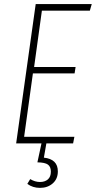

<svg xmlns="http://www.w3.org/2000/svg" viewBox="-20 -702 469 940"><path d="M419.9 -649.9H185.1L147 -374H350.1L345.2 -342.8H141.1L98.1 -32.2H344.2L337.9 0H207L194.8 69.8Q263.2 77.1 263.2 137.2Q263.2 173.8 238.3 195.8Q213.4 217.8 175.8 217.8Q140.1 217.8 113.8 198.2L127.9 174.8Q151.4 189 175.8 189Q199.7 189 214.4 176.3Q229 163.6 229 138.2Q229 114.3 214.6 103.8Q200.2 93.3 163.1 92.8L183.1 0H59.1L154.8 -682.1H429.2Z"/></svg>

Font: Fira Sans Compressed UltraLight
Style: Italic
Weight: 200
Width: 3
Italic angle: -8°
Designer: Carrois Corporate & Edenspiekermann AG
Foundry: Carrois Corporate GbR & Edenspiekermann AG
Version: Version 4.203;PS 004.203;hotconv 1.0.88;makeotf.lib2.5.64775